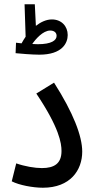

<svg xmlns="http://www.w3.org/2000/svg" viewBox="-20 -874 442 899"><path d="M164 -618C272 -618 297 -673 297 -710C297 -751 268 -783 223 -783C197 -783 171 -771 148 -753L143 -854H95L100 -702C93 -692 87 -682 81 -671C71 -672 62 -673 55 -674L53 -625C72 -623 130 -618 164 -618ZM215 -731C233 -731 245 -722 245 -706C245 -685 221 -667 157 -667C149 -667 140 -668 131 -668C146 -690 181 -731 215 -731ZM35 -25C70 -7 134 5 181 5C309 5 365 -77 365 -164C365 -237 323 -346 233 -487L150 -436C258 -275 268 -203 268 -167C268 -108 234 -87 176 -87C143 -87 96 -95 56 -109Z"/></svg>

Font: Noto Sans Arabic UI XCn Md
Style: Regular
Weight: 500
Width: 2
Designer: Monotype Design Team, Nadine Chahine and Nizar Qandah
Foundry: Monotype Imaging Inc.
Version: Version 2.010